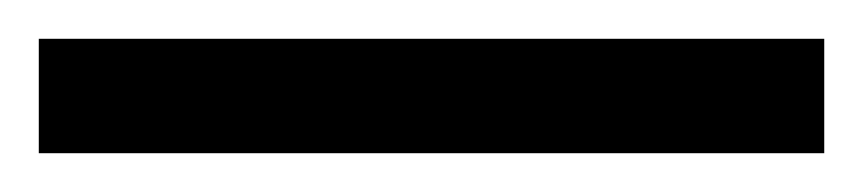

<svg xmlns="http://www.w3.org/2000/svg" viewBox="-25 63 445 99"><path d="M-5 142V83H400V142Z"/></svg>

Font: Noto Serif Condensed SemiBold
Style: Regular
Weight: 600
Width: 3
Designer: Monotype Design Team
Foundry: Monotype Imaging Inc.
Version: Version 2.013